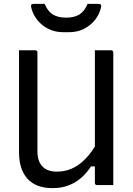

<svg xmlns="http://www.w3.org/2000/svg" viewBox="-20 -961 690 997"><path d="M568.3 0Q554.4 0 540.4 0Q526.5 0 512.3 0Q498.1 0 483.7 0Q481.7 0 479.7 -0.5Q477.7 -1 476.7 -2Q475.7 -3 474.7 -4.3Q473.7 -5.6 473.2 -7.3Q472.7 -9 472.7 -11Q472.7 -97 472.7 -183Q472.7 -269 472.7 -355.5Q472.7 -442 472.7 -528Q472.7 -614 472.7 -700Q487.1 -700 501.1 -700Q515.1 -700 529.2 -700Q543.4 -700 557.3 -700Q560.3 -700 562.8 -698.5Q565.3 -697 566.8 -694.5Q568.3 -692 568.3 -689Q568.3 -616.4 568.3 -543Q568.3 -469.7 568.3 -396.6Q568.3 -323.5 568.3 -250.4Q568.3 -177.3 568.3 -104.1Q568.3 -77.1 568.3 -50.8Q568.3 -24.6 568.3 0ZM253.1 15.9Q208.9 15.9 176.3 3.3Q143.8 -9.3 122.2 -33.4Q100.7 -57.5 89.7 -91.8Q78.8 -126.1 78.8 -169.9Q78.8 -234.1 78.8 -304.7Q78.8 -375.3 78.8 -450.3Q78.8 -525.2 78.8 -600.6Q78.8 -625.6 78.8 -650.3Q78.8 -675 78.8 -700Q100.4 -700 121.3 -700Q142.2 -700 163.4 -700Q166.8 -700 169.1 -698.5Q171.4 -697 172.9 -694.7Q174.4 -692.4 174.4 -689Q174.4 -603.7 174.4 -516.1Q174.4 -428.5 174.4 -342.4Q174.4 -256.3 174.4 -175.2Q174.4 -123.6 200.3 -96.7Q226.1 -69.7 275.4 -69.7Q315.3 -69.7 352.3 -85.3Q389.2 -100.9 424.7 -137.4Q460.1 -173.8 494.1 -235.9V-96.9H452.7Q429.4 -61.5 400.1 -36.4Q370.9 -11.2 334.4 2.3Q297.9 15.9 253.1 15.9ZM434.8 -940.8Q449 -940.8 463.2 -940.8Q477.3 -940.8 491.5 -940.8Q501.5 -940.8 504.3 -935.8Q507 -930.9 503.8 -919.5Q495.3 -884.4 471.9 -855.8Q448.5 -827.3 414.6 -810.5Q380.6 -793.8 338.5 -793.8H307.9Q266.5 -793.8 232.2 -810.5Q198 -827.3 174.9 -855.8Q151.8 -884.4 142.7 -919.5Q139.9 -930.9 142.4 -935.8Q144.9 -940.8 154.9 -940.8Q169.2 -940.8 183.3 -940.8Q197.4 -940.8 211.7 -940.8Q228.4 -901.4 255 -885.4Q281.6 -869.3 323.2 -869.3Q364.9 -869.3 391.5 -885.4Q418.1 -901.4 434.8 -940.8Z"/></svg>

Font: Recursive Sans Linear Light
Style: Regular
Weight: 300
Version: Version 1.085